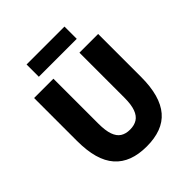

<svg xmlns="http://www.w3.org/2000/svg" viewBox="-225 -963 1117 1117"><g transform="rotate(-45 334.0 -404.0)"><path d="M336 12Q270 12 220.5 -6.5Q171 -25 137.5 -63Q104 -101 87.5 -159.5Q71 -218 71 -299V-651H230V-281Q230 -224 242 -190Q254 -156 277.5 -141Q301 -126 336 -126Q371 -126 395 -141Q419 -156 431.5 -190Q444 -224 444 -281V-651H598V-299Q598 -218 581.5 -159.5Q565 -101 532.5 -63Q500 -25 450.5 -6.5Q401 12 336 12ZM178 -719V-820H490V-719Z"/></g></svg>

Font: Source Sans 3 ExtraLight ExtraBold
Style: Regular
Weight: 800
Version: Version 3.052;hotconv 1.1.0;makeotfexe 2.6.0